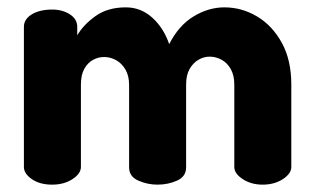

<svg xmlns="http://www.w3.org/2000/svg" viewBox="-20 -502 853 522"><path d="M122 0Q88 0 66.5 -15Q45 -30 45 -48V-429Q45 -450 66.5 -463Q88 -476 122 -476Q150 -476 170 -463Q190 -450 190 -429V-406Q207 -435 240 -458.5Q273 -482 322 -482Q363 -482 394 -454Q425 -426 440 -382Q466 -433 506.5 -457.5Q547 -482 590 -482Q637 -482 678.5 -457.5Q720 -433 746 -386Q772 -339 772 -272V-48Q772 -30 749 -15Q726 0 694 0Q663 0 640 -15Q617 -30 617 -48V-272Q617 -297 607.5 -314Q598 -331 582.5 -339.5Q567 -348 550 -348Q534 -348 519.5 -339.5Q505 -331 495.5 -314.5Q486 -298 486 -272V-47Q486 -22 461.5 -11Q437 0 408 0Q381 0 356 -11Q331 -22 331 -47V-271Q331 -296 321 -313Q311 -330 295.5 -338.5Q280 -347 263 -347Q247 -347 232.5 -339Q218 -331 209 -314.5Q200 -298 200 -272V-48Q200 -30 177 -15Q154 0 122 0Z"/></svg>

Font: Dosis ExtraBold
Style: Regular
Weight: 800
Designer: EdgarTolentino, PabloImpallari, IginoMarini
Foundry: EdgarTolentino, PabloImpallari, IginoMarini
Version: Version 3.001; ttfautohint (v1.8.2)